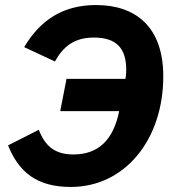

<svg xmlns="http://www.w3.org/2000/svg" viewBox="-20 -730 695 762"><path d="M219 -289H453C430 -175 371 -117 271 -117C198 -117 159 -150 134 -215L12 -153C54 -49 124 12 261 12C475 12 628 -175 628 -427C628 -625 517 -710 361 -710C231 -710 140 -651 76 -543L198 -486C230 -544 274 -581 352 -581C444 -581 481 -537 481 -452C481 -442 480 -430 478 -417H244Z"/></svg>

Font: LVC Sans
Style: Bold Italic
Weight: 700
Italic angle: -11.31°
Designer: Mike Abbink, Paul van der Laan, Pieter van Rosmalen
Foundry: Bold Monday
Version: Version 3.0